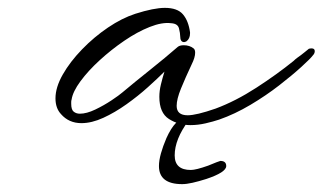

<svg xmlns="http://www.w3.org/2000/svg" viewBox="-20 -307 820 488"><path d="M464 11Q434 11 409.5 -4.5Q385 -20 385 -61Q385 -76 389 -92.5Q393 -109 398 -125Q381 -108 356 -85.5Q331 -63 301.5 -42Q272 -21 242.5 -7.5Q213 6 187 6Q155 6 135 -17Q121 -32 121 -57Q121 -85 139.5 -117.5Q158 -150 188.5 -181.5Q219 -213 254.5 -237Q290 -261 324 -272Q371 -287 399 -287Q431 -287 445 -270.5Q459 -254 463 -225V-222Q463 -209 454 -202Q450 -200 448 -200Q438 -200 438 -215Q438 -222 435 -234.5Q432 -247 415 -248Q392 -251 360.5 -238.5Q329 -226 296 -203.5Q263 -181 233.5 -154Q204 -127 184.5 -100.5Q165 -74 162 -54Q161 -51 161 -48Q161 -45 161 -43Q161 -28 167.5 -23Q174 -18 183 -18Q200 -18 222 -28.5Q244 -39 263.5 -52Q283 -65 291 -72Q322 -98 361.5 -129.5Q401 -161 432 -188Q437 -192 447 -192Q462 -192 472 -184Q476 -181 476 -173Q476 -161 467 -143Q451 -109 440 -82Q429 -55 429 -38Q429 -14 457 -14Q479 -14 528 -31Q579 -50 631.5 -84Q684 -118 726 -152Q731 -157 736 -160.5Q741 -164 745 -167Q750 -171 754.5 -174.5Q759 -178 765 -183Q768 -184 772 -184Q780 -184 780 -177Q780 -171 775 -166Q769 -158 746 -137Q723 -116 689.5 -90Q656 -64 616.5 -40.5Q577 -17 537 -3Q522 2 502.5 6.5Q483 11 464 11ZM443 161Q384 161 384 115Q384 101 389 83Q394 65 403 44Q426 -7 453 -7L459 0Q424 47 424 88Q424 125 465 125Q478 125 509 114Q521 109 530 105.5Q539 102 540 102Q555 102 555 115Q555 131 504 148Q485 154 469.5 157.5Q454 161 443 161Z"/></svg>

Font: WindSong Medium
Style: Regular
Weight: 500
Designer: Robert E. Leuschke
Foundry: Robert E. Leuschke
Version: Version 1.010; ttfautohint (v1.8.3)